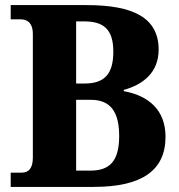

<svg xmlns="http://www.w3.org/2000/svg" viewBox="-20 -734 703 754"><path d="M22 0H348C538 0 630 -65 630 -197C630 -303 562 -359 466 -376V-381C540 -401 603 -448 603 -539C603 -664 504 -714 320 -714H22V-658H62C84 -658 109 -647 109 -600V-115C109 -75 94 -56 65 -56H22ZM312 -406H279V-650H310C385 -650 425 -621 425 -531C425 -442 389 -406 312 -406ZM335 -64H279V-342H337C413 -342 448 -296 448 -200C448 -99 409 -64 335 -64Z"/></svg>

Font: Noto Serif Devanagari SemiCondensed ExtraBold
Style: Regular
Weight: 800
Width: 4
Designer: Universal Thirst, Indian Type Foundry and the Monotype Design Team
Foundry: Monotype Imaging Inc.
Version: Version 2.004